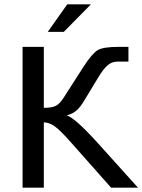

<svg xmlns="http://www.w3.org/2000/svg" viewBox="-20 -865 656 885"><path d="M182 0H84V-649H182V-368Q220 -368 238 -377.5Q256 -387 275 -417L364 -556Q405 -619 430.5 -634Q456 -649 527 -649H572V-581H521Q496 -581 476.5 -564.5Q457 -548 434 -510L371 -406Q352 -373 333.5 -356.5Q315 -340 287 -333Q324 -324 434 -202L616 0H492L313 -202Q256 -267 230.5 -284Q205 -301 182 -301ZM399 -845 274 -718H200L290 -845Z"/></svg>

Font: Play
Style: Regular
Weight: 400
Designer: Jonas Hecksher
Foundry: Jonas Hecksher, Playtypeª, e-types AS
Version: Version 1.002